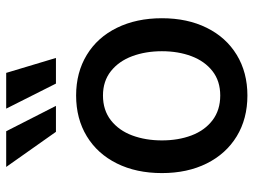

<svg xmlns="http://www.w3.org/2000/svg" viewBox="-118 -682 811 614"><g transform="rotate(-90 287.0 -375.5)"><path d="M40 -262.7Q40 -344.7 70.8 -406.7Q101.6 -468.8 157.7 -502.9Q213.9 -537.1 288.1 -537.1Q361.8 -537.1 418 -502.9Q474.1 -468.8 504.6 -406.5Q535.2 -344.2 535.2 -262.7Q535.2 -181.2 504.6 -119.4Q474.1 -57.6 418 -23.4Q361.8 10.7 288.1 10.7Q213.9 10.7 157.7 -23.4Q101.6 -57.6 70.8 -119.4Q40 -181.2 40 -262.7ZM429.7 -262.7Q429.7 -314.9 413.8 -357.7Q397.9 -400.4 366 -425.8Q334 -451.2 288.1 -451.2Q241.2 -451.2 208.7 -425.8Q176.3 -400.4 160.4 -357.7Q144.5 -314.9 144.5 -262.7Q144.5 -210.4 160.4 -168.2Q176.3 -126 208.7 -101.1Q241.2 -76.2 288.1 -76.2Q334.5 -76.2 366.2 -101.1Q397.9 -126 413.8 -168.2Q429.7 -210.4 429.7 -262.7ZM59.6 -760.7H173.8L254.9 -601.6H171.9ZM246.1 -760.7H360.4L408.2 -601.6H326.2Z"/></g></svg>

Font: Pretendard Std Medium
Style: Regular
Weight: 500
Designer: Base glyphs from Inter by Rasmus Andersson; Hangeul glyphs from Noto Sans CJK(Source Han Sans) by Jang Soo-young and Kan
Foundry: Kil Hyung-jin
Version: Version 1.309